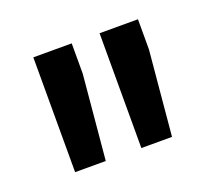

<svg xmlns="http://www.w3.org/2000/svg" viewBox="-59 -823 438 399"><g transform="rotate(-20 159.5 -623.0)"><path d="M131.8 -750V-683.1L114.7 -496.1H46.9V-750ZM278.3 -750V-683.1L261.2 -496.1H193.4V-750Z"/></g></svg>

Font: Vazirmatn RD UI FD Medium
Style: Regular
Weight: 500
Designer: Saber Rastikerdar
Foundry: Saber Rastikerdar
Version: Version 33.003